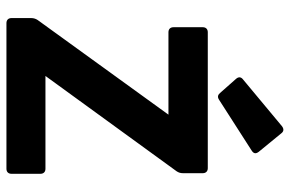

<svg xmlns="http://www.w3.org/2000/svg" viewBox="-172 -728 900 596"><g transform="rotate(90 278.0 -430.0)"><path d="M224.6 -712.9 268.6 -663.1C274.4 -656.2 281.2 -654.3 290 -660.2L448.2 -761.7C457 -767.6 458 -774.4 451.2 -783.2L393.6 -853.5C387.7 -861.3 379.9 -861.3 372.1 -855.5L226.6 -734.4C218.8 -728.5 217.8 -720.7 224.6 -712.9ZM36.1 -77.1V-15.6C36.1 -5.9 42 0 51.8 0H503.9C513.7 0 519.5 -5.9 519.5 -15.6V-105.5C519.5 -115.2 513.7 -121.1 503.9 -121.1H215.8L511.7 -528.3C515.6 -534.2 517.6 -540 517.6 -547.9V-609.4C517.6 -619.1 511.7 -625 502 -625H80.1C70.3 -625 64.5 -619.1 64.5 -609.4V-518.6C64.5 -508.8 70.3 -502.9 80.1 -502.9H335.9L42 -96.7C38.1 -90.8 36.1 -84 36.1 -77.1Z"/></g></svg>

Font: Ed Sans Neue
Style: Bold
Weight: 700
Designer: Stephen Hutchings
Version: Version 1.004;PS 001.004;hotconv 1.0.88;makeotf.lib2.5.64775